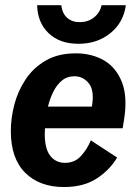

<svg xmlns="http://www.w3.org/2000/svg" viewBox="-20 -722 532 754"><path d="M230.8 12.5Q135.8 12.5 79.2 -43.3Q22.5 -99.2 22.5 -207.5Q22.5 -257.5 36.2 -310.8Q50 -364.2 80.4 -410Q110.8 -455.8 159.6 -484.2Q208.3 -512.5 277.5 -512.5Q340.8 -512.5 388.8 -484.6Q436.7 -456.7 459.2 -398.3Q481.7 -340 466.7 -249.2L461.7 -218.3H156.7Q155.8 -206.7 155.8 -195.8Q155.8 -137.5 177.5 -110Q199.2 -82.5 235 -82.5Q273.3 -82.5 297.5 -108.8Q321.7 -135 336.7 -170.8L440 -103.3Q410.8 -54.2 359.6 -20.8Q308.3 12.5 230.8 12.5ZM272.5 -422.5Q243.3 -422.5 222.9 -405.4Q202.5 -388.3 189.2 -361.2Q175.8 -334.2 168.3 -303.3H340.8Q351.7 -365.8 329.2 -394.2Q306.7 -422.5 272.5 -422.5ZM288.3 -550Q214.2 -550 170.8 -591.7Q127.5 -633.3 125.8 -701.7H220.8Q224.2 -669.2 244.2 -651.7Q264.2 -634.2 295 -635Q327.5 -635.8 350 -654.2Q372.5 -672.5 379.2 -701.7H474.2Q465 -633.3 413.3 -591.7Q361.7 -550 288.3 -550Z"/></svg>

Font: Familjen Grotesk GF
Style: Bold Italic
Weight: 700
Designer: Anders Wikstroem, Jonas Baeckman, Matilda Gysing, Kristian Moeller
Foundry: Familjen STHML AB
Version: Version 2.000; Beta; Release 4; Build 6